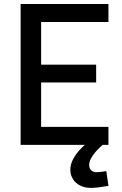

<svg xmlns="http://www.w3.org/2000/svg" viewBox="-20 -707 593 937"><path d="M80.7 0V-687.5H509.2V-599.5H180.7V-391.3H449.2V-304.6H180.7V-88H509.2V0ZM424.7 210Q392.8 210 370.1 198Q347.4 185.9 335.3 165.9Q323.3 145.9 323.3 121.9Q323.3 96.5 335.2 72.8Q347.1 49.1 365.8 28Q384.5 6.9 405 -9.1L481.7 -0.6Q461.2 17 446.1 34.6Q431.1 52.3 423.1 68.1Q415.1 83.9 415.1 98.4Q415.1 113.8 424.6 123.6Q434.1 133.4 452.7 133.4Q461.2 133.4 474.8 131.5Q488.4 129.6 498.8 128.3L509.3 200.2Q486.6 204 463.6 207Q440.6 210 424.7 210Z"/></svg>

Font: Titillium Web SemiBold
Style: Regular
Weight: 600
Designer: Mohamed Gaber, Accademia di Belle Arti di Urbino
Foundry: Kief Type Foundry, Accademia di Belle Arti di Urbino
Version: Version 3.000; ttfautohint (v1.8.4)